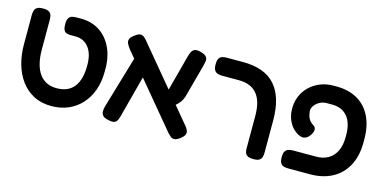

<svg xmlns="http://www.w3.org/2000/svg" viewBox="-62 -909 2504 1248"><g transform="rotate(15 1190.0 -285.0)"><path d="M319 16Q251 16 199.5 -11Q148 -38 113.5 -85Q79 -132 61.5 -193.5Q44 -255 44 -325V-523Q44 -539 48 -552.5Q52 -566 64.5 -574.5Q77 -583 105 -583Q132 -583 145 -574.5Q158 -566 161.5 -552.5Q165 -539 165 -522V-325Q165 -218 205.5 -161.5Q246 -105 322 -105Q401 -105 440 -156.5Q479 -208 477 -307Q476 -380 443 -421Q410 -462 356 -462H320Q306 -462 294 -466Q282 -470 275.5 -483Q269 -496 269 -523Q269 -550 277.5 -563Q286 -576 299.5 -579.5Q313 -583 329 -583H360Q432 -583 486.5 -547Q541 -511 570.5 -445Q600 -379 597 -289Q597 -221 577 -165Q557 -109 520 -68.5Q483 -28 432 -6Q381 16 319 16Z M1185 -1Q1162 16 1147 16.5Q1132 17 1121.5 8Q1111 -1 1100 -13L718 -472Q706 -488 698 -502.5Q690 -517 694 -532.5Q698 -548 723 -566Q746 -584 761 -583.5Q776 -583 788.5 -571.5Q801 -560 814 -543L1196 -84Q1206 -72 1211.5 -59Q1217 -46 1212 -32Q1207 -18 1185 -1ZM698 7Q671 1 661.5 -11.5Q652 -24 652.5 -40Q653 -56 658 -74L768 -446L868 -400L774 -44Q769 -23 762 -9Q755 5 741 9.5Q727 14 698 7ZM1059 -169 1012 -222 1093 -526Q1098 -544 1105 -558Q1112 -572 1127.5 -577.5Q1143 -583 1172 -574Q1199 -566 1207.5 -553Q1216 -540 1213.5 -524.5Q1211 -509 1206 -490L1146 -269Q1139 -248 1128 -232.5Q1117 -217 1100.5 -203Q1084 -189 1059 -169Z M1678 9Q1651 9 1638 1.5Q1625 -6 1621 -18.5Q1617 -31 1617 -45V-264Q1617 -314 1607 -351Q1597 -388 1576 -413Q1555 -438 1524.5 -450Q1494 -462 1452 -462H1342Q1326 -462 1312 -466Q1298 -470 1289.5 -483Q1281 -496 1281 -523Q1281 -551 1289.5 -563.5Q1298 -576 1311.5 -579.5Q1325 -583 1341 -583H1449Q1522 -583 1576 -563.5Q1630 -544 1665.5 -504.5Q1701 -465 1719 -405.5Q1737 -346 1737 -267V-52Q1737 -36 1733.5 -22Q1730 -8 1717.5 0.5Q1705 9 1678 9Z M1912 9Q1897 9 1883 5.5Q1869 2 1860.5 -11Q1852 -24 1852 -51Q1852 -79 1860.5 -91.5Q1869 -104 1883 -108Q1897 -112 1913 -112H2067Q2114 -112 2148 -131.5Q2182 -151 2201 -189.5Q2220 -228 2220 -285V-297Q2220 -379 2183.5 -422.5Q2147 -466 2081 -466H2045Q2016 -466 1993 -452Q1970 -438 1958.5 -417.5Q1947 -397 1953 -375Q1956 -351 1966.5 -334Q1977 -317 1997 -305Q2011 -296 2012.5 -282.5Q2014 -269 2007.5 -255.5Q2001 -242 1991.5 -231Q1982 -220 1974 -217Q1958 -206 1935.5 -213Q1913 -220 1890.5 -240Q1868 -260 1853 -292Q1838 -324 1836 -364Q1834 -411 1849.5 -451.5Q1865 -492 1895.5 -522.5Q1926 -553 1967.5 -570Q2009 -587 2058 -587H2078Q2160 -587 2219 -553Q2278 -519 2309.5 -455Q2341 -391 2341 -300V-282Q2341 -189 2306 -124Q2271 -59 2207.5 -25Q2144 9 2059 9Z"/></g></svg>

Font: Fredoka Medium
Style: Regular
Weight: 500
Designer: Ben Nathan
Foundry: Milena B. Brandão, Ben Nathan
Version: Version 2.001